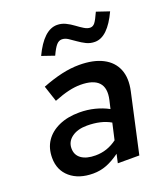

<svg xmlns="http://www.w3.org/2000/svg" viewBox="-134 -821 809 923"><g transform="rotate(-20 270.0 -359.5)"><path d="M185 6Q112 6 68 -31.5Q24 -69 24 -132Q24 -182 48 -217.5Q72 -253 116.5 -273Q161 -293 221 -293Q262 -293 299.5 -283.5Q337 -274 368 -257L378 -300Q391 -358 364 -387Q337 -416 271 -416Q243 -416 210.5 -408.5Q178 -401 135 -384L108 -466Q162 -487 208.5 -497.5Q255 -508 298 -508Q371 -508 418.5 -483.5Q466 -459 484.5 -413.5Q503 -368 489 -304L422 0H312L322 -45Q286 -19 253.5 -6.5Q221 6 185 6ZM225 -72Q255 -72 282 -81Q309 -90 335 -109L354 -193Q330 -207 300 -214Q270 -221 234 -221Q186 -221 156.5 -199.5Q127 -178 127 -143Q127 -109 153 -90.5Q179 -72 225 -72ZM206 -589 142 -611Q169 -668 199.5 -696.5Q230 -725 264 -725Q287 -725 307.5 -715Q328 -705 346 -691.5Q364 -678 380.5 -668Q397 -658 411 -658Q425 -658 435 -670.5Q445 -683 462 -721L527 -699Q501 -643 471.5 -614.5Q442 -586 409 -586Q385 -586 365 -596Q345 -606 327 -619Q309 -632 293.5 -642Q278 -652 262 -652Q247 -652 234.5 -638Q222 -624 206 -589Z"/></g></svg>

Font: Red Hat Text SemiBold
Style: Italic
Weight: 600
Italic angle: -12°
Designer: Pentagram, MCKL
Foundry: Pentagram, MCKL
Version: Version 1.023